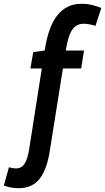

<svg xmlns="http://www.w3.org/2000/svg" viewBox="-130 -770 553 1010"><path d="M-31 220Q-73 220 -110 206L-83 110Q-72 113 -63 114.5Q-54 116 -46 116Q-17 116 -1 91.5Q15 67 23 17L90 -410H30L45 -496L105 -504Q124 -631 172.5 -690.5Q221 -750 297 -750Q328 -750 353.5 -744Q379 -738 403 -728L372 -634Q357 -639 341 -642Q325 -645 309 -645Q272 -645 250 -613.5Q228 -582 216 -504H312L297 -410H201L132 23Q117 122 78 171Q39 220 -31 220Z"/></svg>

Font: Georama SemiCondensed SemiBold
Style: Italic
Weight: 600
Width: 4
Italic angle: -9°
Designer: Jean-Baptiste Levee
Foundry: Production Type
Version: Version 1.000